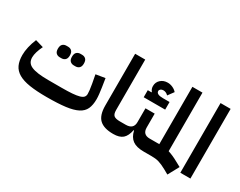

<svg xmlns="http://www.w3.org/2000/svg" viewBox="-96 -1216 2204 1766"><g transform="rotate(30 1006.0 -333.0)"><path d="M427 12Q319 12 245.5 0.5Q172 -11 126.5 -37.5Q81 -64 61 -107Q41 -150 41 -212Q41 -252 51.5 -298.5Q62 -345 82 -393L168 -368Q150 -331 140 -298Q130 -265 130 -239Q130 -209 142.5 -188.5Q155 -168 183 -155.5Q211 -143 255.5 -137Q300 -131 364 -131H504Q571 -131 616.5 -134.5Q662 -138 690 -146Q718 -154 729.5 -167.5Q741 -181 741 -201Q741 -216 738.5 -240.5Q736 -265 729 -304L712 -394L810 -410L824 -320Q829 -287 832.5 -255.5Q836 -224 836 -201Q836 -138 817 -97Q798 -56 751.5 -32Q705 -8 626 2Q547 12 427 12ZM499 -365Q475 -365 459.5 -379.5Q444 -394 444 -426Q444 -459 459.5 -473.5Q475 -488 499 -488H516Q540 -488 555.5 -473.5Q571 -459 571 -426Q571 -394 555.5 -379.5Q540 -365 516 -365ZM350 -365Q326 -365 310.5 -379.5Q295 -394 295 -426Q295 -459 310.5 -473.5Q326 -488 350 -488H367Q391 -488 406.5 -473.5Q422 -459 422 -426Q422 -394 406.5 -379.5Q391 -365 367 -365Z M1126 0Q1027 0 980.5 -44Q934 -88 934 -190V-740H1041V-204Q1041 -161 1059.5 -146Q1078 -131 1123 -131H1154V-27L1127 0Z M1127 -104 1154 -131H1185Q1267 -131 1267 -206V-353H1365V-206Q1365 -131 1440 -131H1478V-27L1451 0Q1374 0 1333 -30Q1292 -60 1278 -124H1273Q1260 -58 1226.5 -29Q1193 0 1127 0ZM1202 -508H1242L1243 -512Q1224 -534 1224 -565Q1224 -606 1253.5 -633Q1283 -660 1328 -660Q1355 -660 1381.5 -648Q1408 -636 1425 -616L1380 -555Q1357 -579 1328 -579Q1311 -579 1300 -570.5Q1289 -562 1289 -550Q1289 -514 1359 -514H1430V-433H1202Z M1696 46Q1672 33 1652 24Q1632 15 1613.5 9.5Q1595 4 1575.5 2Q1556 0 1532 0H1451V-104L1478 -131H1542V-740H1649V-118Q1674 -110 1700.5 -98.5Q1727 -87 1759 -69L1809 -42L1746 74Z M1841 -740H1948V0H1841Z"/></g></svg>

Font: IBM Plex Sans Arabic SemiBold
Style: Regular
Weight: 600
Designer: Mike Abbink, Paul van der Laan, Pieter van Rosmalen, Wael Morcos, Khajak Apelian
Foundry: Bold Monday
Version: Version 1.1